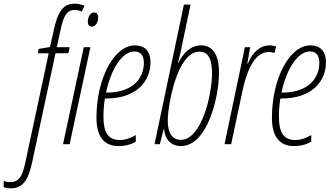

<svg xmlns="http://www.w3.org/2000/svg" viewBox="-149 -785 1811 1045"><path d="M-89 240C-15 240 9 176 26 98L153 -495H223L230 -528H160L180 -620C195 -691 212 -731 257 -731C272 -731 286 -727 297 -722L311 -754C300 -759 277 -765 259 -765C192 -765 166 -719 145 -626L123 -529L62 -519L57 -495H116L-10 94C-24 161 -40 206 -90 206C-108 206 -118 204 -129 200V234C-120 237 -107 240 -89 240ZM351 -640C374 -640 385 -668 385 -690C385 -708 377 -717 363 -717C340 -717 329 -689 329 -667C329 -649 337 -640 351 -640ZM194 0H230L343 -528H307Z M495 10C535 10 567 0 590 -14V-50C563 -34 535 -23 503 -23C441 -23 414 -62 414 -150C414 -187 417 -219 422 -249H429C597 -249 670 -346 670 -445C670 -510 636 -538 585 -538C472 -538 376 -358 376 -144C376 -40 419 10 495 10ZM432 -281H428C454 -407 516 -505 582 -505C618 -505 634 -482 634 -443C634 -363 578 -281 432 -281Z M836 10C978 10 1043 -252 1043 -390C1043 -489 1008 -538 945 -538C889 -538 848 -496 821 -442H819C823 -455 826 -469 832 -493L888 -760H852L692 0H721L742 -82H744C749 -30 778 10 836 10ZM835 -24C788 -24 764 -62 764 -129C764 -207 813 -504 937 -504C978 -504 1005 -473 1005 -387C1005 -268 948 -24 835 -24Z M1073 0H1109L1169 -282C1189 -378 1228 -502 1314 -502C1327 -502 1337 -500 1345 -496L1354 -532C1346 -535 1334 -538 1319 -538C1266 -538 1226 -501 1200 -439H1197L1213 -528H1184Z M1450 10C1490 10 1522 0 1545 -14V-50C1518 -34 1490 -23 1458 -23C1396 -23 1369 -62 1369 -150C1369 -187 1372 -219 1377 -249H1384C1552 -249 1625 -346 1625 -445C1625 -510 1591 -538 1540 -538C1427 -538 1331 -358 1331 -144C1331 -40 1374 10 1450 10ZM1387 -281H1383C1409 -407 1471 -505 1537 -505C1573 -505 1589 -482 1589 -443C1589 -363 1533 -281 1387 -281Z"/></svg>

Font: Noto Sans ExtraCondensed ExtraLight
Style: Italic
Weight: 200
Width: 2
Italic angle: -12°
Designer: Monotype Design Team
Foundry: Monotype Imaging Inc.
Version: Version 2.013